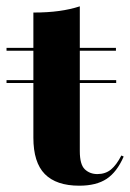

<svg xmlns="http://www.w3.org/2000/svg" viewBox="-22 -569 406 600"><path d="M-1.6 -309.7V-318.5H341.1V-309.7ZM225.8 11.3Q154 11.3 118.1 -25Q82.3 -61.3 82.3 -138.7V-209.7H227.4V-96.8Q227.4 -54.8 243.1 -39.9Q258.9 -25 282.3 -25Q307.3 -25 324.6 -39.1Q341.9 -53.2 357.3 -83.1L364.5 -79.8Q343.5 -31.5 311.3 -10.1Q279 11.3 225.8 11.3ZM82.3 -209.7V-529.8Q127.4 -529.8 162.5 -534.7Q197.6 -539.5 227.4 -549.2V-209.7ZM-1.6 -410.5V-419.4H340.3V-410.5Z"/></svg>

Font: Playfair 144pt SemiExpanded Black
Style: Regular
Weight: 900
Width: 6
Designer: Claus Eggers Sørensen
Foundry: Claus Eggers Sørensen
Version: Version 2.203